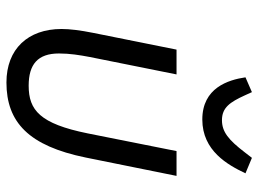

<svg xmlns="http://www.w3.org/2000/svg" viewBox="-123 -667 802 596"><g transform="rotate(90 278.0 -369.0)"><path d="M351 -596C448 -596 492 -675 518 -730L470 -750L453 -728C414 -677 389 -657 353 -657C314 -657 297 -682 276 -728L266 -750L220 -730C228 -676 253 -596 351 -596ZM211 -516H134L82 -257C74 -217 70 -185 70 -159C70 -55 132 12 236 12C360 12 433 -58 469 -234L526 -516H449L394 -240C364 -92 322 -57 246 -57C180 -57 146 -85 146 -151C146 -185 151 -215 157 -247Z"/></g></svg>

Font: Braiins Sans
Style: Italic
Weight: 400
Italic angle: -11.31°
Designer: Mike Abbink, Paul van der Laan, Pieter van Rosmalen, Jiri Chlebus, Lubos Buracinsky
Foundry: Bold Monday, Sudetype
Version: Version 1.000;hotconv 1.0.109;makeotfexe 2.5.65596